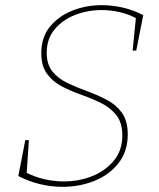

<svg xmlns="http://www.w3.org/2000/svg" viewBox="-20 -718 615 744"><path d="M222 6Q179 6 135 -4.5Q91 -15 51 -36L78 -175H92L83 -41L80 -50Q115 -32 152.5 -23.5Q190 -15 227 -15Q287 -15 338.5 -36Q390 -57 422 -96.5Q454 -136 454 -193Q454 -242 431.5 -271Q409 -300 373 -318Q337 -336 297 -350Q257 -364 221 -382.5Q185 -401 162.5 -431.5Q140 -462 140 -512Q140 -573 173 -614Q206 -655 259.5 -676.5Q313 -698 374 -698Q415 -698 456.5 -688.5Q498 -679 535 -659L508 -522H494L507 -653L514 -644Q482 -662 446 -670.5Q410 -679 374 -679Q319 -679 270.5 -660Q222 -641 191.5 -604Q161 -567 161 -514Q161 -468 183.5 -440.5Q206 -413 242 -396Q278 -379 318 -364.5Q358 -350 394 -331Q430 -312 452.5 -281Q475 -250 475 -197Q475 -131 439 -85.5Q403 -40 345.5 -17Q288 6 222 6Z"/></svg>

Font: Bitter Thin Thin
Style: Italic
Weight: 250
Italic angle: -9°
Version: Version 2.002